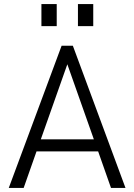

<svg xmlns="http://www.w3.org/2000/svg" viewBox="-20 -921 659 941"><path d="M282 -697H337L595 0H524L461 -179H159L96 0H23ZM440 -238 310 -606 180 -238ZM362 -901H437V-793H362ZM183 -901H258V-793H183Z"/></svg>

Font: Hanken Grotesk Light
Style: Regular
Weight: 300
Designer: Alfredo Marco Pradil
Foundry: Hanken Design Co.
Version: Version 3.014